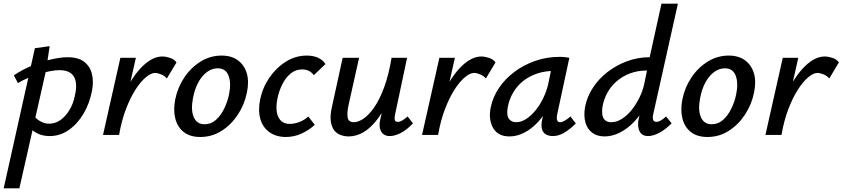

<svg xmlns="http://www.w3.org/2000/svg" viewBox="-48 -731 4564 1040"><path d="M-28 289 141 -470 221 -481 201 -348 57 289ZM221 6Q187 6 161 -5.5Q135 -17 117.5 -35Q100 -53 92 -73L127 -114Q146 -88 169.5 -74.5Q193 -61 218 -61Q250 -61 277.5 -79.5Q305 -98 327 -133Q349 -168 358 -215Q373 -280 352.5 -315.5Q332 -351 274 -351Q254 -351 226 -346Q198 -341 167.5 -331.5Q137 -322 106 -309.5Q75 -297 49 -281L27 -323Q73 -354 126.5 -376Q180 -398 230.5 -409.5Q281 -421 318 -421Q377 -421 409 -395.5Q441 -370 450.5 -328Q460 -286 450 -238Q437 -170 404 -114.5Q371 -59 324 -26.5Q277 6 221 6Z M552 0Q580 -131 625.5 -226Q671 -321 725 -373Q779 -425 831 -425Q850 -425 873 -417.5Q896 -410 908 -393L856 -306Q844 -320 825 -328Q806 -336 792 -336Q770 -336 741.5 -312Q713 -288 685 -244Q657 -200 633.5 -138Q610 -76 597 0ZM510 0 604 -418H688L594 0Z M1037 11Q981 11 947 -16Q913 -43 901.5 -89Q890 -135 901 -192Q914 -257 950 -311Q986 -365 1038.5 -397.5Q1091 -430 1152 -430Q1206 -430 1241 -404Q1276 -378 1289 -333Q1302 -288 1289 -228Q1276 -164 1240 -109.5Q1204 -55 1152 -22Q1100 11 1037 11ZM1060 -58Q1095 -58 1121.5 -81.5Q1148 -105 1166.5 -143Q1185 -181 1193 -222Q1205 -281 1190 -321Q1175 -361 1131 -361Q1100 -361 1072.5 -340.5Q1045 -320 1025.5 -283.5Q1006 -247 997 -198Q985 -135 1001.5 -96.5Q1018 -58 1060 -58Z M1501 11Q1448 11 1412 -14.5Q1376 -40 1362.5 -85.5Q1349 -131 1361 -192Q1374 -256 1411 -310Q1448 -364 1500.5 -397Q1553 -430 1614 -430Q1647 -430 1673 -419Q1699 -408 1715 -384L1652 -324Q1639 -341 1623 -348Q1607 -355 1588 -355Q1553 -355 1526 -332.5Q1499 -310 1481 -274Q1463 -238 1455 -198Q1442 -133 1460 -96.5Q1478 -60 1521 -60Q1550 -60 1577 -71.5Q1604 -83 1622 -100L1657 -55Q1626 -26 1585.5 -7.5Q1545 11 1501 11Z M1841 8Q1820 8 1799 1Q1778 -6 1763.5 -23.5Q1749 -41 1744 -72.5Q1739 -104 1750 -152L1808 -418H1897L1840 -162Q1831 -122 1835 -95.5Q1839 -69 1869 -69Q1892 -69 1920.5 -88Q1949 -107 1978 -148Q2007 -189 2032 -256Q2057 -323 2073 -418H2124Q2101 -303 2069 -221.5Q2037 -140 1999.5 -89.5Q1962 -39 1922 -15.5Q1882 8 1841 8ZM2062 6Q2043 6 2029.5 -4Q2016 -14 2010.5 -34Q2005 -54 2012 -85L2084 -418H2157L2092 -111Q2088 -92 2090.5 -81.5Q2093 -71 2107 -71Q2118 -71 2130 -78Q2142 -85 2160 -100L2189 -63Q2156 -28 2123.5 -11Q2091 6 2062 6Z M2280 0Q2308 -131 2353.5 -226Q2399 -321 2453 -373Q2507 -425 2559 -425Q2578 -425 2601 -417.5Q2624 -410 2636 -393L2584 -306Q2572 -320 2553 -328Q2534 -336 2520 -336Q2498 -336 2469.5 -312Q2441 -288 2413 -244Q2385 -200 2361.5 -138Q2338 -76 2325 0ZM2238 0 2332 -418H2416L2322 0Z M2712 8Q2649 8 2623 -38Q2597 -84 2610 -149Q2621 -204 2654 -253.5Q2687 -303 2737.5 -341Q2788 -379 2850.5 -401Q2913 -423 2983 -423Q3001 -423 3013 -421.5Q3025 -420 3036 -418L2970 -111Q2962 -69 2986 -69Q2997 -69 3011.5 -77.5Q3026 -86 3042 -100L3071 -62Q3035 -27 3005.5 -10.5Q2976 6 2947 6Q2925 6 2909 -3Q2893 -12 2887.5 -32Q2882 -52 2889 -85L2924 -243L2972 -277Q2957 -215 2930 -162.5Q2903 -110 2867.5 -71.5Q2832 -33 2792 -12.5Q2752 8 2712 8ZM2748 -69Q2775 -69 2802 -86.5Q2829 -104 2853 -133.5Q2877 -163 2895 -200.5Q2913 -238 2922 -278L2943 -381L2990 -344Q2982 -346 2973 -346.5Q2964 -347 2955 -347Q2904 -347 2861 -332.5Q2818 -318 2785.5 -292Q2753 -266 2731.5 -229.5Q2710 -193 2702 -149Q2695 -105 2709 -87Q2723 -69 2748 -69Z M3227 8Q3187 8 3160 -12Q3133 -32 3123 -68Q3113 -104 3121 -151Q3131 -205 3162.5 -254Q3194 -303 3241.5 -340Q3289 -377 3347.5 -399Q3406 -421 3471 -421L3535 -711H3624L3490 -111Q3486 -93 3490 -82Q3494 -71 3508 -71Q3518 -71 3530.5 -78Q3543 -85 3560 -100L3590 -63Q3554 -27 3521 -10.5Q3488 6 3463 6Q3439 6 3426 -6.5Q3413 -19 3409.5 -42Q3406 -65 3413 -93L3446 -243L3493 -277Q3478 -214 3450.5 -161.5Q3423 -109 3386.5 -71Q3350 -33 3309 -12.5Q3268 8 3227 8ZM3263 -69Q3292 -69 3320.5 -87Q3349 -105 3373.5 -135.5Q3398 -166 3416 -203Q3434 -240 3442 -278L3463 -381L3508 -349H3455Q3406 -349 3365 -333.5Q3324 -318 3292.5 -291Q3261 -264 3241.5 -228Q3222 -192 3215 -151Q3212 -130 3214.5 -111Q3217 -92 3229 -80.5Q3241 -69 3263 -69Z M3784 11Q3728 11 3694 -16Q3660 -43 3648.5 -89Q3637 -135 3648 -192Q3661 -257 3697 -311Q3733 -365 3785.5 -397.5Q3838 -430 3899 -430Q3953 -430 3988 -404Q4023 -378 4036 -333Q4049 -288 4036 -228Q4023 -164 3987 -109.5Q3951 -55 3899 -22Q3847 11 3784 11ZM3807 -58Q3842 -58 3868.5 -81.5Q3895 -105 3913.5 -143Q3932 -181 3940 -222Q3952 -281 3937 -321Q3922 -361 3878 -361Q3847 -361 3819.5 -340.5Q3792 -320 3772.5 -283.5Q3753 -247 3744 -198Q3732 -135 3748.5 -96.5Q3765 -58 3807 -58Z M4140 0Q4168 -131 4213.5 -226Q4259 -321 4313 -373Q4367 -425 4419 -425Q4438 -425 4461 -417.5Q4484 -410 4496 -393L4444 -306Q4432 -320 4413 -328Q4394 -336 4380 -336Q4358 -336 4329.5 -312Q4301 -288 4273 -244Q4245 -200 4221.5 -138Q4198 -76 4185 0ZM4098 0 4192 -418H4276L4182 0Z"/></svg>

Font: Ysabeau Office SemiBold
Style: Italic
Weight: 600
Italic angle: -12°
Designer: Christian Thalmann (Catharsis Fonts)
Version: Version 2.001;gftools[0.9.30]; featfreeze: tnum,lnum,ss02